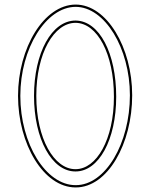

<svg xmlns="http://www.w3.org/2000/svg" viewBox="-20 -800 658 841"><path d="M59 -380C59 -169 171 21 311 21C311.4 21 311.7 21 312.1 21C451.9 21 559 -171.2 559 -382.8C559 -590.7 448.4 -780 311 -780C172 -779 59 -590 59 -380ZM139 -380C139 -568 217 -700 311 -700C405.5 -699 479 -565.5 479 -376.3C479 -188.3 402.4 -59 311 -59C310.6 -59 310.3 -59 310 -59C217.4 -59 139 -191.7 139 -380ZM69 -380C69 -588.4 181.6 -769.1 311 -770C438.7 -770 549 -589.3 549 -382.8C549 -172.3 442.1 11 312.1 11C311.7 11 311.5 11 311 11C180.6 11 69 -170.5 69 -380ZM129 -380C129 -191.3 207.1 -49 310 -49C310.3 -49 310.8 -49 311.1 -49C412.6 -49 489 -187.9 489 -376.3C489 -565.7 416 -708.9 311 -710C206.8 -710 129 -568.5 129 -380Z"/></svg>

Font: Nordica Advanced
Style: RegularOL
Weight: 300
Version: Version 1.07